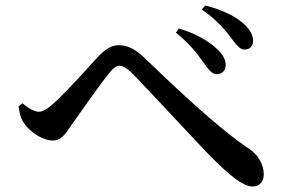

<svg xmlns="http://www.w3.org/2000/svg" viewBox="-20 -738 1040 701"><path d="M722 -511C741 -484 754 -467 771 -467C791 -467 803 -480 804 -499C805 -520 793 -541 768 -563C739 -590 691 -617 633 -634L622 -619C672 -579 700 -542 722 -511ZM822 -602C843 -574 855 -557 873 -557C892 -557 904 -570 904 -589C904 -613 889 -636 862 -658C833 -681 790 -703 729 -718L717 -703C770 -667 801 -630 822 -602ZM48 -350C51 -323 57 -302 70 -285C93 -253 138 -225 172 -225C205 -225 220 -251 242 -283C275 -330 349 -435 380 -473C396 -492 406 -498 416 -498C428 -498 441 -491 461 -472C525 -407 684 -234 745 -171C818 -97 868 -57 902 -57C927 -57 943 -74 943 -102C943 -136 923 -172 892 -193C782 -266 636 -403 504 -530C471 -561 443 -573 413 -573C386 -573 364 -557 340 -533C309 -500 223 -402 174 -359C152 -339 136 -330 122 -330C107 -330 84 -342 62 -361Z"/></svg>

Font: Noto Serif HK SemiBold
Style: Regular
Weight: 600
Designer: Ryoko NISHIZUKA 西塚涼子 (kana & ideographs); Frank Grießhammer (Latin, Greek & Cyrillic); Wenlong ZHANG 张文龙 (bopomofo); San
Foundry: Adobe
Version: Version 2.001;hotconv 1.1.0;makeotfexe 2.6.0